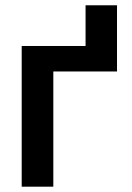

<svg xmlns="http://www.w3.org/2000/svg" viewBox="-20 -701 494 721"><path d="M419.4 -432.6H180.2V0H61.5V-528.3H301.3V-681.2H419.4Z"/></svg>

Font: Roboto Medium
Style: Regular
Weight: 500
Designer: Google
Version: Version 2.134; 2016; ttfautohint (v1.6)